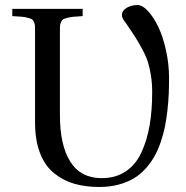

<svg xmlns="http://www.w3.org/2000/svg" viewBox="-20 -727 740 762"><path d="M28.8 -663.1V-691.9H308.1V-663.1Q282.7 -661.6 270.8 -660.4Q258.8 -659.2 246.3 -656Q233.9 -652.8 230 -650.1Q226.1 -647.5 222.2 -639.2Q218.3 -630.9 218 -623Q217.8 -615.2 217.8 -599.1V-270Q217.8 -150.9 259 -85.4Q300.3 -20 383.8 -20Q439 -20 478.8 -46.6Q518.6 -73.2 541 -121.6Q563.5 -169.9 573.7 -229Q584 -288.1 584 -360.8Q584 -395.5 579.3 -425.3Q574.7 -455.1 567.9 -478Q561 -501 545.9 -529.3Q530.8 -557.6 517.8 -578.1Q504.9 -598.6 480 -634.8Q478.5 -636.7 475.3 -641.1Q472.2 -645.5 470.7 -647.7Q469.2 -649.9 467.3 -653.6Q465.3 -657.2 464.6 -660.4Q463.9 -663.6 463.9 -667Q463.9 -684.6 482.4 -695.8Q501 -707 525.9 -707Q545.4 -707 567.6 -682.9Q589.8 -658.7 608.4 -619.9Q627 -581.1 638.9 -526.9Q650.9 -472.7 650.9 -418Q650.9 -384.3 649.7 -354.5Q648.4 -324.7 644.5 -289.3Q640.6 -253.9 634.5 -223.9Q628.4 -193.8 617.4 -161.9Q606.4 -129.9 592 -104.7Q577.6 -79.6 556.4 -56.4Q535.2 -33.2 509.3 -18.1Q483.4 -2.9 449 6.1Q414.6 15.1 374 15.1Q318.8 15.1 274.7 2.2Q230.5 -10.7 194.6 -39.6Q158.7 -68.4 138.9 -119.4Q119.1 -170.4 119.1 -241.2V-599.1Q119.1 -615.2 118.9 -623Q118.7 -630.9 115 -639.2Q111.3 -647.5 107.4 -650.1Q103.5 -652.8 91.1 -656.2Q78.6 -659.7 66.4 -660.6Q54.2 -661.6 28.8 -663.1Z"/></svg>

Font: Heuristica
Style: Regular
Weight: 400
Version: Version 1.0.2